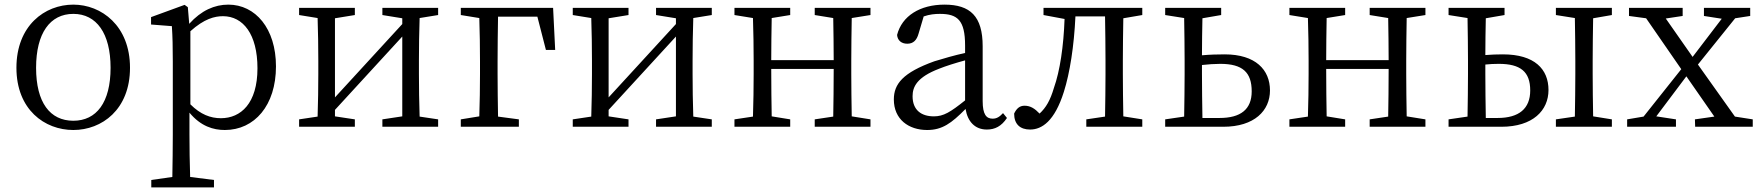

<svg xmlns="http://www.w3.org/2000/svg" viewBox="-20 -548 7608 830"><path d="M297 14C420 14 542 -74 542 -255C542 -437 418 -528 297 -528C173 -528 51 -437 51 -255C51 -74 173 14 297 14ZM297 -26C196 -26 136 -105 136 -255C136 -404 196 -488 297 -488C397 -488 458 -404 458 -255C458 -105 397 -26 297 -26Z M803 -413C863 -467 908 -478 944 -478C1031 -478 1093 -400 1093 -253C1093 -101 1021 -37 935 -37C890 -37 847 -53 803 -97ZM792 -517 778 -527 633 -474V-442L723 -435C726 -388 727 -346 727 -282V34C727 93 726 157 725 217L634 230V262H905V230L802 217C800 156 799 90 799 32V-61C848 -2 902 14 952 14C1080 14 1173 -92 1173 -261C1173 -425 1084 -528 967 -528C908 -528 850 -503 798 -445Z M1874 -483V-514H1633V-483L1719 -469V-444L1428 -127V-469L1514 -483V-514H1273V-483L1353 -470C1355 -415 1356 -339 1356 -286V-228C1356 -176 1355 -100 1353 -44L1273 -32V0H1514V-32L1428 -45V-73L1719 -390V-45L1633 -32V0H1874V-32L1794 -44C1792 -100 1791 -176 1791 -228V-286C1791 -338 1792 -415 1794 -470Z M2303 -476 2340 -332H2380L2371 -514H1972V-483L2052 -470C2054 -415 2055 -338 2055 -283V-228C2055 -176 2054 -100 2052 -45L1972 -32V0H2223V-32L2133 -44C2132 -100 2131 -176 2131 -228V-283C2131 -340 2132 -420 2133 -476Z M3057 -483V-514H2816V-483L2902 -469V-444L2611 -127V-469L2697 -483V-514H2456V-483L2536 -470C2538 -415 2539 -339 2539 -286V-228C2539 -176 2538 -100 2536 -44L2456 -32V0H2697V-32L2611 -45V-73L2902 -390V-45L2816 -32V0H3057V-32L2977 -44C2975 -100 2974 -176 2974 -228V-286C2974 -338 2975 -415 2977 -470Z M3743 -483V-514H3502V-483L3582 -470C3583 -417 3584 -343 3584 -288H3314C3314 -342 3315 -416 3316 -470L3396 -483V-514H3155V-483L3235 -470C3237 -415 3238 -339 3238 -286V-228C3238 -176 3237 -99 3235 -44L3155 -32V0H3396V-32L3316 -45C3315 -99 3314 -178 3314 -250H3584C3584 -177 3583 -99 3582 -44L3502 -32V0H3743V-32L3662 -45C3661 -100 3660 -176 3660 -228V-286C3660 -338 3661 -415 3662 -470Z M4152 -114C4088 -63 4059 -45 4017 -45C3963 -45 3925 -72 3925 -132C3925 -172 3943 -214 4040 -251C4067 -262 4111 -276 4152 -287ZM4316 -59C4301 -43 4289 -35 4271 -35C4244 -35 4228 -53 4228 -111V-348C4228 -478 4174 -528 4063 -528C3957 -528 3879 -479 3858 -397C3860 -373 3877 -359 3902 -359C3928 -359 3943 -374 3951 -403L3973 -477C3999 -486 4022 -488 4043 -488C4119 -488 4152 -461 4152 -351V-319C4106 -309 4058 -295 4019 -283C3883 -234 3844 -185 3844 -118C3844 -32 3908 14 3988 14C4053 14 4093 -15 4154 -77C4163 -22 4195 12 4246 12C4281 12 4309 -2 4333 -38Z M4918 -483V-514H4491V-483L4582 -466C4578 -349 4562 -241 4536 -168C4520 -114 4502 -83 4474 -57C4454 -78 4435 -91 4409 -91C4387 -91 4374 -78 4364 -57C4364 -11 4390 12 4433 12C4484 12 4539 -24 4579 -151C4605 -233 4623 -349 4629 -477H4757C4758 -422 4759 -341 4759 -286V-228C4759 -176 4758 -100 4757 -44L4676 -32V0H4918V-32L4836 -45C4835 -100 4834 -176 4834 -228V-286C4834 -338 4835 -414 4836 -469Z M5178 -38C5177 -94 5176 -174 5176 -228V-267C5203 -270 5231 -272 5255 -272C5352 -272 5391 -235 5391 -153C5391 -75 5343 -38 5252 -38ZM5259 -483V-514H5017V-483L5099 -470C5100 -415 5101 -339 5101 -286V-228C5101 -176 5100 -100 5099 -44L5017 -32V0H5268C5403 0 5470 -70 5470 -157C5470 -246 5408 -313 5274 -313C5244 -313 5209 -312 5176 -309C5176 -359 5177 -422 5178 -469Z M6142 -483V-514H5901V-483L5981 -470C5982 -417 5983 -343 5983 -288H5713C5713 -342 5714 -416 5715 -470L5795 -483V-514H5554V-483L5634 -470C5636 -415 5637 -339 5637 -286V-228C5637 -176 5636 -99 5634 -44L5554 -32V0H5795V-32L5715 -45C5714 -99 5713 -178 5713 -250H5983C5983 -177 5982 -99 5981 -44L5901 -32V0H6142V-32L6061 -45C6060 -100 6059 -176 6059 -228V-286C6059 -338 6060 -415 6061 -470Z M6403 -38C6402 -94 6401 -174 6401 -228V-269C6420 -271 6439 -272 6459 -272C6553 -272 6595 -238 6595 -157C6595 -78 6546 -38 6454 -38ZM6484 -483V-514H6242V-483L6324 -470C6325 -415 6326 -339 6326 -286V-228C6326 -176 6325 -100 6324 -44L6242 -32V0H6470C6607 0 6674 -71 6674 -159C6674 -249 6614 -313 6477 -313C6451 -313 6426 -312 6401 -310C6401 -360 6402 -422 6403 -469ZM6948 -483V-514H6706V-483L6788 -470C6789 -415 6790 -339 6790 -286V-228C6790 -176 6789 -100 6788 -44L6706 -32V0H6948V-32L6867 -45C6866 -100 6865 -176 6865 -228V-286C6865 -338 6866 -414 6867 -469Z M7480 -44 7320 -269 7481 -469 7546 -479V-514H7346V-479L7423 -467L7297 -302L7181 -468L7254 -479V-514H7022V-479L7096 -469L7248 -249L7085 -44L7014 -32V0H7225V-32L7140 -45L7270 -218L7391 -44L7307 -32L7308 0H7557V-32Z"/></svg>

Font: Source Han Serif AKR9
Style: Regular
Weight: 400
Designer: Ryoko NISHIZUKA 西塚涼子 (kana & ideographs); Frank Grießhammer (Latin, Greek & Cyrillic); Sandoll Communications 산돌커뮤니케이션, 
Foundry: Adobe Systems Incorporated
Version: Version 1.005;hotconv 1.0.107;makeotfexe 2.5.65593